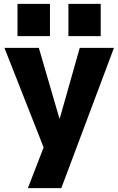

<svg xmlns="http://www.w3.org/2000/svg" viewBox="-20 -769 616 999"><path d="M125 210 207 -2 3 -520H182L289 -153H291L395 -520H573L299 210ZM336 -581V-749H504V-581ZM71 -581V-749H240V-581Z"/></svg>

Font: M PLUS 1 ExtraBold
Style: Regular
Weight: 800
Designer: Coji Morishita
Foundry: UNDERFOREST DESIGN
Version: Version 1.001